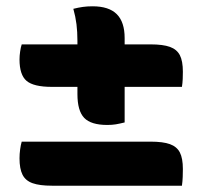

<svg xmlns="http://www.w3.org/2000/svg" viewBox="-20 -620 640 610"><path d="M213 -592Q229 -596 243 -598Q257 -600 274 -600Q326 -600 351 -575Q376 -550 376 -499Q376 -466 376 -432.5Q376 -399 376 -365Q376 -331 376 -297.5Q376 -264 376 -231Q360 -227 348 -225Q336 -223 321 -223Q269 -223 247.5 -245.5Q226 -268 226 -321Q226 -349 226 -377.5Q226 -406 226 -434Q226 -462 226 -490Q226 -519 223 -543Q220 -567 213 -592ZM49 -479H458Q498 -479 520 -471Q542 -463 551.5 -444.5Q561 -426 561 -392Q561 -382 560.5 -369Q560 -356 558 -344H145Q87 -344 64.5 -363Q42 -382 42 -431Q42 -443 44 -456.5Q46 -470 49 -479ZM49 -170H458Q498 -170 520 -162Q542 -154 551.5 -135.5Q561 -117 561 -83Q561 -72 560.5 -58Q560 -44 558 -30H145Q106 -30 83.5 -38Q61 -46 51.5 -65Q42 -84 42 -117Q42 -131 44 -145.5Q46 -160 49 -170Z"/></svg>

Font: Recursive Casual ExtraBold
Style: Regular
Weight: 800
Version: Version 1.047